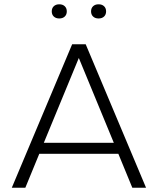

<svg xmlns="http://www.w3.org/2000/svg" viewBox="-20 -874 735 894"><path d="M35 0 316 -668H379L660 0H596L531 -158H163L98 0ZM184 -209H510L347 -604ZM439 -788Q423 -788 413.5 -797Q404 -806 404 -821Q404 -836 413.5 -845Q423 -854 439 -854Q455 -854 464.5 -845Q474 -836 474 -821Q474 -806 464.5 -797Q455 -788 439 -788ZM256 -788Q240 -788 230.5 -797Q221 -806 221 -821Q221 -836 230.5 -845Q240 -854 256 -854Q272 -854 281.5 -845Q291 -836 291 -821Q291 -806 281.5 -797Q272 -788 256 -788Z"/></svg>

Font: Gantari Light
Style: Regular
Weight: 300
Designer: Anugrah Pasau
Foundry: Lafontype
Version: Version 1.000; ttfautohint (v1.8.3)